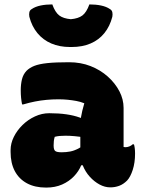

<svg xmlns="http://www.w3.org/2000/svg" viewBox="-20 -840 640 870"><path d="M540 -351Q540 -337 540 -322.5Q540 -308 540 -293Q540 -278 540 -263.5Q540 -249 540 -234Q540 -219 540 -204Q540 -189 540 -174Q541 -174 544 -173.5Q547 -173 549 -173Q557 -173 566 -176.5Q575 -180 581 -186H587Q589 -180 590.5 -169Q592 -158 592 -144Q592 -103 581.5 -70.5Q571 -38 556 -22Q539 -5 520 2Q501 9 480 9Q455 9 431 -4Q407 -17 387 -39Q367 -61 355.5 -89.5Q344 -118 344 -148Q344 -181 344 -212.5Q344 -244 344 -277Q344 -291 346.5 -306.5Q349 -322 353 -338.5Q357 -355 362 -372Q345 -379 326 -382.5Q307 -386 287 -388Q267 -390 245 -390Q217 -390 190.5 -387.5Q164 -385 138.5 -380Q113 -375 86 -367H80Q77 -382 75.5 -397.5Q74 -413 74 -430Q74 -458 79.5 -480.5Q85 -503 100 -519Q114 -533 135.5 -541.5Q157 -550 194 -554Q231 -558 293 -558Q346 -558 390.5 -540.5Q435 -523 468.5 -493Q502 -463 521 -426.5Q540 -390 540 -351ZM223 -180Q223 -162 230 -156Q237 -150 259 -150Q280 -150 298 -153.5Q316 -157 333.5 -166Q351 -175 370 -189L377 -91H348Q337 -64 315 -41Q293 -18 261.5 -4Q230 10 189 10Q138 10 102 -9.5Q66 -29 47 -65Q28 -101 28 -151V-160Q28 -190 42.5 -219.5Q57 -249 82 -273.5Q107 -298 138.5 -312.5Q170 -327 203 -327Q246 -327 280.5 -322Q315 -317 341 -307.5Q367 -298 383 -285Q392 -279 397.5 -268Q403 -257 405.5 -241.5Q408 -226 408 -205Q386 -213 363 -217Q340 -221 318 -223Q296 -225 277 -225Q263 -225 251 -224Q239 -223 228 -220Q225 -210 224 -201Q223 -192 223 -182ZM301 -753Q335 -756 353.5 -770Q372 -784 385 -820Q414 -820 438 -815Q462 -810 478 -799Q487 -794 489 -784.5Q491 -775 489 -764Q478 -721 453 -690Q428 -659 390.5 -643Q353 -627 305 -627H297Q250 -627 212.5 -643Q175 -659 149.5 -690Q124 -721 113 -764Q111 -775 113 -784.5Q115 -794 124 -799Q140 -810 164 -815Q188 -820 217 -820Q230 -784 248.5 -770Q267 -756 301 -753Z"/></svg>

Font: Recursive Casual Black
Style: Regular
Weight: 900
Version: Version 1.047